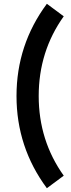

<svg xmlns="http://www.w3.org/2000/svg" viewBox="-20 -796 375 1012"><path d="M227 196Q67 -20 67 -290Q67 -560 227 -776L316 -710Q184 -525 184 -290Q184 -55 316 130Z"/></svg>

Font: Oxanium ExtraLight SemiBold
Style: Regular
Weight: 600
Version: Version 2.000